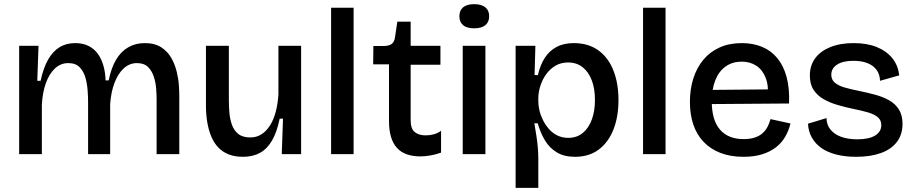

<svg xmlns="http://www.w3.org/2000/svg" viewBox="-20 -740 4391 922"><path d="M72 0V-319V-520H165L159 -352H175Q188 -413 210.5 -453Q233 -493 265.5 -513Q298 -533 341 -533Q378 -533 405 -519.5Q432 -506 449.5 -482Q467 -458 476.5 -425Q486 -392 487 -354H502Q514 -414 537.5 -453.5Q561 -493 596 -513Q631 -533 675 -533Q723 -533 754 -513Q785 -493 802.5 -462Q820 -431 828.5 -396Q837 -361 839 -330Q841 -299 841 -280V0H732V-264Q732 -284 730 -313Q728 -342 719 -370.5Q710 -399 691 -418Q672 -437 638 -437Q602 -437 574.5 -412Q547 -387 530 -342.5Q513 -298 509 -240V0H403V-252Q403 -272 401 -303Q399 -334 391 -364.5Q383 -395 363.5 -416Q344 -437 308 -437Q271 -437 243.5 -411Q216 -385 200 -340Q184 -295 181 -237V0Z M1147 13Q1108 13 1078.5 1.5Q1049 -10 1028.5 -31.5Q1008 -53 995 -83.5Q982 -114 975.5 -152Q969 -190 969 -234V-520H1079V-259Q1079 -231 1081.5 -200Q1084 -169 1093.5 -141.5Q1103 -114 1124 -97Q1145 -80 1182 -80Q1212 -80 1235.5 -95Q1259 -110 1276.5 -137.5Q1294 -165 1304 -203Q1314 -241 1317 -286V-520H1426V-219V0H1333L1339 -170H1323Q1310 -106 1286.5 -65.5Q1263 -25 1228.5 -6Q1194 13 1147 13Z M1570 0V-703H1678V0Z M1999 11Q1962 11 1933.5 1Q1905 -9 1886 -30Q1867 -51 1857.5 -83Q1848 -115 1848 -160V-431H1772L1773 -519H1820Q1848 -519 1861 -529Q1874 -539 1877 -562L1888 -636H1952V-520H2095V-429H1952V-163Q1952 -121 1972 -105.5Q1992 -90 2023 -90Q2042 -90 2061 -94.5Q2080 -99 2098 -112V-7Q2069 3 2044 7Q2019 11 1999 11Z M2202 0V-520H2311V0ZM2257 -604Q2222 -604 2204 -619Q2186 -634 2186 -662Q2186 -690 2204 -705Q2222 -720 2257 -720Q2292 -720 2310.5 -705Q2329 -690 2329 -662Q2329 -634 2310.5 -619Q2292 -604 2257 -604Z M2456 162V-262V-520H2551L2547 -380L2563 -379Q2574 -428 2596 -462Q2618 -496 2652.5 -514.5Q2687 -533 2735 -533Q2805 -533 2853 -498.5Q2901 -464 2925.5 -402Q2950 -340 2950 -259Q2950 -180 2926 -118.5Q2902 -57 2855.5 -22Q2809 13 2741 13Q2689 13 2653.5 -8.5Q2618 -30 2596.5 -66.5Q2575 -103 2562 -148H2546Q2551 -119 2555.5 -90Q2560 -61 2562.5 -33Q2565 -5 2565 21V162ZM2709 -78Q2750 -78 2778.5 -101.5Q2807 -125 2822 -166Q2837 -207 2837 -260Q2837 -315 2821.5 -355Q2806 -395 2777.5 -417.5Q2749 -440 2708 -440Q2673 -440 2646.5 -424Q2620 -408 2602 -382.5Q2584 -357 2574.5 -326.5Q2565 -296 2565 -267V-253Q2565 -233 2570.5 -209.5Q2576 -186 2587.5 -163Q2599 -140 2616 -120.5Q2633 -101 2656.5 -89.5Q2680 -78 2709 -78Z M3068 0V-703H3176V0Z M3550 13Q3488 13 3440 -5.5Q3392 -24 3359 -58.5Q3326 -93 3309.5 -141.5Q3293 -190 3293 -251Q3293 -312 3309.5 -363.5Q3326 -415 3357.5 -453Q3389 -491 3435.5 -512Q3482 -533 3542 -533Q3596 -533 3639.5 -515Q3683 -497 3713 -460.5Q3743 -424 3757.5 -369.5Q3772 -315 3769 -243L3362 -240V-308L3703 -311L3667 -270Q3672 -328 3656.5 -367Q3641 -406 3611 -425Q3581 -444 3542 -444Q3498 -444 3465.5 -421.5Q3433 -399 3415.5 -356Q3398 -313 3398 -253Q3398 -163 3437.5 -117.5Q3477 -72 3551 -72Q3582 -72 3604.5 -79.5Q3627 -87 3642 -100.5Q3657 -114 3666 -131.5Q3675 -149 3680 -168L3776 -147Q3767 -111 3749.5 -81.5Q3732 -52 3704 -31Q3676 -10 3638 1.5Q3600 13 3550 13Z M4091 13Q4038 13 3995.5 2Q3953 -9 3924 -29.5Q3895 -50 3878.5 -79.5Q3862 -109 3860 -146L3949 -173Q3949 -142 3967 -119Q3985 -96 4018 -83.5Q4051 -71 4097 -71Q4152 -71 4182 -89Q4212 -107 4212 -139Q4212 -163 4195.5 -177Q4179 -191 4149 -200Q4119 -209 4078 -217Q4040 -225 4003.5 -235.5Q3967 -246 3936.5 -263Q3906 -280 3887.5 -307.5Q3869 -335 3869 -377Q3869 -425 3894 -459.5Q3919 -494 3966.5 -513.5Q4014 -533 4080 -533Q4144 -533 4190.5 -514Q4237 -495 4265 -460.5Q4293 -426 4298 -378L4206 -352Q4205 -384 4188.5 -405.5Q4172 -427 4144 -437.5Q4116 -448 4078 -448Q4028 -448 4000 -430Q3972 -412 3972 -381Q3972 -357 3989.5 -342.5Q4007 -328 4037 -319.5Q4067 -311 4107 -303Q4146 -295 4183 -285Q4220 -275 4249.5 -258.5Q4279 -242 4296.5 -214.5Q4314 -187 4314 -145Q4314 -94 4287 -58.5Q4260 -23 4210 -5Q4160 13 4091 13Z"/></svg>

Font: Bricolage Grotesque 48pt Condensed ExtraBold Medium
Style: Regular
Weight: 500
Version: Version 1.000;gftools[0.9.30]